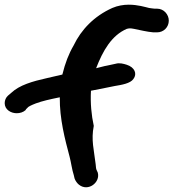

<svg xmlns="http://www.w3.org/2000/svg" viewBox="-25 -766 740 819"><path d="M-5 -326C-5 -298 22 -283 46 -283C60 -283 74 -287 85 -297V-299L96 -310C97 -311 107 -317 128 -325C155 -335 186 -342 230 -351C229 -259 252 -172 272 -97C278 -75 282 -42 290 -18L293 -5C296 5 306 18 312 22C351 53 404 12 392 -30L387 -41C385 -45 384 -52 383 -66C376 -126 363 -169 375 -229C365 -274 360 -327 363 -379C401 -386 448 -396 464 -399C494 -404 531 -410 544 -429C561 -451 550 -479 515 -490C502 -494 485 -499 468 -494L431 -486C418 -484 403 -479 385 -475C414 -550 451 -615 516 -643C519 -644 525 -645 526 -645C532 -645 537 -645 546 -643C571 -638 603 -630 629 -628H645C673 -628 695 -650 695 -678C695 -704 674 -729 645 -729H635C629 -730 620 -730 611 -732C594 -736 563 -746 524 -746C502 -746 477 -742 454 -732C376 -697 321 -639 289 -572C268 -536 253 -497 241 -448C221 -444 196 -437 176 -433C113 -419 58 -403 23 -370L9 -358C0 -350 -5 -338 -5 -326Z"/></svg>

Font: Stray Cat
Style: ExBlkExt
Weight: 1000
Version: Version 1.0